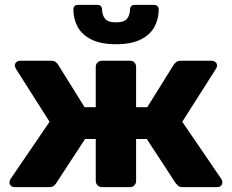

<svg xmlns="http://www.w3.org/2000/svg" viewBox="-20 -770 954 790"><path d="M41 0Q31 0 25 -5.5Q19 -11 19 -20Q19 -27 23 -33L184 -269L46 -486Q45 -489 43 -493Q41 -497 41 -500Q41 -509 47.5 -514.5Q54 -520 63 -520H191Q203 -520 209.5 -514.5Q216 -509 219 -504L328 -329H374V-495Q374 -506 381.5 -513Q389 -520 400 -520H515Q526 -520 533 -513Q540 -506 540 -495V-329H586L695 -504Q698 -509 705 -514.5Q712 -520 723 -520H851Q860 -520 866.5 -514.5Q873 -509 873 -500Q873 -497 871.5 -493Q870 -489 868 -486L730 -269L891 -33Q895 -27 895 -20Q895 -11 889 -5.5Q883 0 873 0H732Q719 0 712.5 -6Q706 -12 703 -16L584 -198H540V-25Q540 -15 533 -7.5Q526 0 515 0H400Q389 0 381.5 -7.5Q374 -15 374 -25V-198H330L211 -16Q209 -12 202 -6Q195 0 182 0ZM458 -588Q395 -588 356 -607.5Q317 -627 299.5 -659.5Q282 -692 282 -731Q282 -739 286.5 -744.5Q291 -750 301 -750H381Q390 -750 395 -744.5Q400 -739 400 -731Q400 -710 411.5 -694Q423 -678 457 -678Q492 -678 503.5 -694Q515 -710 515 -731Q515 -739 520 -744.5Q525 -750 534 -750H614Q623 -750 628 -744.5Q633 -739 633 -731Q633 -692 615.5 -659.5Q598 -627 559 -607.5Q520 -588 458 -588Z"/></svg>

Font: Rubik
Style: Bold
Weight: 700
Designer: Hubert and Fischer
Foundry: Hubert and Fischer
Version: Version 2.300;gftools[0.9.30]